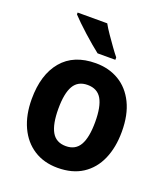

<svg xmlns="http://www.w3.org/2000/svg" viewBox="-141 -866 851 975"><g transform="rotate(20 284.5 -378.0)"><path d="M528 -274Q528 -189 500 -125Q472 -61 417.5 -25.5Q363 10 283 10Q209 10 154.5 -25Q100 -60 70.5 -124Q41 -188 41 -274Q41 -406 104 -481Q167 -556 286 -556Q357 -556 411.5 -523.5Q466 -491 497 -428Q528 -365 528 -274ZM185 -274Q185 -191 208.5 -149.5Q232 -108 285 -108Q337 -108 360.5 -149.5Q384 -191 384 -274Q384 -357 360.5 -397.5Q337 -438 284 -438Q232 -438 208.5 -397.5Q185 -357 185 -274ZM270 -766Q282 -744 301 -716.5Q320 -689 339 -662.5Q358 -636 372 -619V-606H276Q259 -619 236 -638.5Q213 -658 188.5 -680Q164 -702 143.5 -722Q123 -742 110 -756V-766Z"/></g></svg>

Font: Noto Sans Sinhala SemiCondensed
Style: Bold
Weight: 700
Width: 4
Designer: Jelle Bosma - Monotype Design Team
Foundry: Monotype Imaging Inc.
Version: Version 2.006; ttfautohint (v1.8.4.7-5d5b)